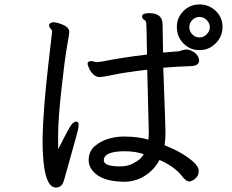

<svg xmlns="http://www.w3.org/2000/svg" viewBox="-20 -817 1040 862"><path d="M519 -70Q551 -70 573 -81Q613 -100 625 -125Q586 -138 541 -138Q446 -138 446 -97Q446 -70 519 -70ZM231 25Q171 25 171 -193Q173 -317 197 -528L214 -675Q214 -679 211.5 -683Q209 -687 204.5 -692Q200 -697 200 -704Q205 -717 220 -717Q231 -717 246 -712Q291 -698 291 -674Q291 -666 280.5 -606.5Q270 -547 255.5 -413Q241 -279 241 -216V-148Q245 -154 271 -205Q297 -256 306 -263.5Q315 -271 322 -271Q333 -271 333 -257Q333 -248 330 -234Q327 -220 300.5 -126Q274 -32 268 -10Q262 12 252 18.5Q242 25 231 25ZM876 -649Q894 -649 908 -663Q922 -677 922 -695Q922 -713 908 -727Q894 -741 876 -741Q857 -741 843.5 -727.5Q830 -714 830 -695Q830 -676 843.5 -662.5Q857 -649 876 -649ZM543 -1Q460 -1 419 -29.5Q378 -58 378 -99Q379 -138 405 -160.5Q431 -183 465.5 -193.5Q500 -204 535 -204Q602 -204 646 -190Q648 -203 648 -223L641 -504Q539 -492 490 -481.5Q441 -471 427 -471Q410 -471 397 -485Q384 -499 378.5 -513Q373 -527 373 -529Q373 -543 390 -543L413 -538L433 -540Q536 -560 640 -572Q638 -707 636.5 -715.5Q635 -724 626.5 -728.5Q618 -733 618 -745Q620 -758 650 -758Q710 -758 710 -707L712 -581L784 -587Q792 -589 800.5 -592Q809 -595 819 -595Q840 -592 856 -579Q872 -566 874 -546Q874 -520 832 -520Q770 -518 713 -513Q723 -248 723 -219Q723 -196 719 -165Q797 -134 844 -94Q872 -70 872 -51Q872 -32 863 -21.5Q854 -11 844 -6.5Q834 -2 831 -2Q816 -2 799 -24Q766 -68 696 -99Q675 -58 634.5 -30.5Q594 -3 543 -1ZM876 -592Q832 -592 803 -622.5Q774 -653 774 -696Q774 -738 803.5 -767.5Q833 -797 876 -797Q918 -797 948.5 -768Q979 -739 979 -696Q979 -653 948.5 -622.5Q918 -592 876 -592Z"/></svg>

Font: LXGW WenKai Lite Medium
Style: Regular
Weight: 500
Designer: LXGW / Fontworks Inc.
Foundry: LXGW / Fontworks Inc.
Version: Version 1.511; March 25, 2025